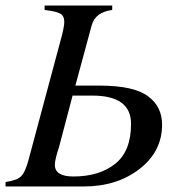

<svg xmlns="http://www.w3.org/2000/svg" viewBox="-48 -673 665 693"><path d="M224 -364H311Q436 -364 487 -325Q537 -288 537 -223Q537 -126 455.5 -63Q374 0 255 0H-28V-16Q13 -22 28 -36.5Q43 -51 55 -96L172 -532Q184 -576 184 -594Q184 -615 170 -623.5Q156 -632 113 -637V-653H357V-637Q296 -629 283 -582ZM214 -328 165 -142Q150 -97 150 -78Q150 -36 217 -36Q310 -36 367.5 -81.5Q425 -127 425 -226Q425 -328 285 -328Z"/></svg>

Font: STIX
Style: Italic
Weight: 400
Italic angle: -16.33°
Designer: MicroPress Inc., with final additions and corrections provided by Coen Hoffman, Elsevier (retired)
Version: Version 1.1.1